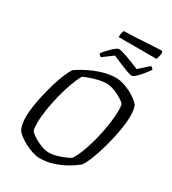

<svg xmlns="http://www.w3.org/2000/svg" viewBox="-240 -1155 1148 1281"><g transform="rotate(30 334.0 -515.0)"><path d="M272 0Q248 0 218 -9.5Q188 -19 159 -34Q130 -49 107.5 -66Q85 -83 75 -98Q65 -116 60.5 -141.5Q56 -167 56 -197Q56 -233 63 -279Q70 -325 81.5 -374Q93 -423 107 -470Q121 -517 137 -555Q153 -593 168 -617Q190 -633 221 -650.5Q252 -668 289.5 -684Q327 -700 368 -710Q409 -720 451 -720Q474 -720 503.5 -711.5Q533 -703 561.5 -688.5Q590 -674 613 -656.5Q636 -639 647 -622Q653 -607 655.5 -586Q658 -565 658 -544Q658 -507 651 -459Q644 -411 632 -359.5Q620 -308 605 -259Q590 -210 573.5 -169.5Q557 -129 540 -106Q513 -83 471 -58.5Q429 -34 378 -17Q327 0 272 0ZM305 -63Q334 -63 365.5 -72Q397 -81 423.5 -92.5Q450 -104 462 -112Q479 -137 495 -175.5Q511 -214 525 -261Q539 -308 549 -357Q559 -406 565 -452Q571 -498 571 -534Q571 -548 570.5 -560.5Q570 -573 568 -584Q564 -592 547.5 -604Q531 -616 508 -628Q485 -640 459.5 -648Q434 -656 413 -656Q387 -656 356 -649Q325 -642 296 -632Q267 -622 246 -612Q227 -580 208.5 -529Q190 -478 175 -418.5Q160 -359 151 -302Q142 -245 142 -199Q142 -180 143 -165.5Q144 -151 148 -139Q155 -128 173 -115Q191 -102 214.5 -90Q238 -78 262 -70.5Q286 -63 305 -63ZM529 -784Q518 -784 490 -794Q462 -804 428 -818.5Q394 -833 367 -845L290 -788Q286 -790 280 -795Q274 -800 271 -808Q287 -828 306 -848Q325 -868 342.5 -882Q360 -896 371 -896Q382 -896 410.5 -887Q439 -878 473.5 -864.5Q508 -851 537 -839L610 -905Q618 -902 623.5 -896.5Q629 -891 630 -887Q615 -865 595.5 -841Q576 -817 558 -800.5Q540 -784 529 -784ZM326 -964Q326 -985 329.5 -998.5Q333 -1012 337 -1016Q367 -1016 407.5 -1018Q448 -1020 490 -1022.5Q532 -1025 566.5 -1027Q601 -1029 619 -1030L629 -1021Q629 -1004 625 -987.5Q621 -971 618 -964Z"/></g></svg>

Font: Texturina Medium 12pt Light
Style: Italic
Weight: 300
Italic angle: -11°
Version: Version 1.002